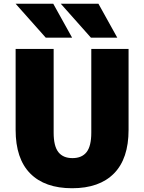

<svg xmlns="http://www.w3.org/2000/svg" viewBox="-20 -990 766 1020"><path d="M223 -790 63 -970H263L363 -790ZM463 -790 303 -970H503L603 -790ZM63 -300V-730H265V-285Q265 -214 290 -182Q315 -150 365 -150Q415 -150 440 -182Q465 -214 465 -285V-730H663V-300Q663 -147 585.5 -68.5Q508 10 363 10Q218 10 140.5 -68.5Q63 -147 63 -300Z"/></svg>

Font: M PLUS 1p Black
Style: Regular
Weight: 900
Version: Version 1.061